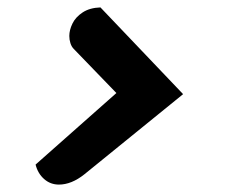

<svg xmlns="http://www.w3.org/2000/svg" viewBox="-20 -504 612 518"><path d="M139 -6Q116 -6 99 -21Q82 -36 76 -60L294 -253L179 -372Q173 -378 170 -387.5Q167 -397 167 -407Q167 -423 175.5 -440.5Q184 -458 203 -470.5Q222 -483 251 -484L474 -250L208 -34Q173 -6 139 -6Z"/></svg>

Font: Sansita Swashed Light ExtraBold
Style: Regular
Weight: 800
Version: Version 1.003